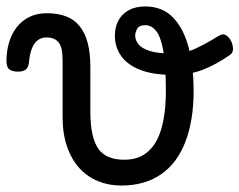

<svg xmlns="http://www.w3.org/2000/svg" viewBox="-75 -556 742 595"><path d="M301 19Q262 19 229 5.5Q196 -8 171.5 -34.5Q147 -61 133 -101Q119 -141 119 -193V-369Q119 -411 106 -425.5Q93 -440 70 -440Q53 -440 41.5 -431Q30 -422 23.5 -405Q17 -388 15 -365Q14 -349 6 -341.5Q-2 -334 -20 -334Q-36 -334 -46 -341Q-56 -348 -55 -374Q-53 -417 -37.5 -448.5Q-22 -480 5.5 -497.5Q33 -515 70 -515Q105 -515 130.5 -505Q156 -495 172.5 -474Q189 -453 197 -422Q205 -391 205 -349V-211Q205 -169 211.5 -140Q218 -111 230.5 -94Q243 -77 263 -69Q283 -61 310 -61Q329 -61 345.5 -65.5Q362 -70 376.5 -80.5Q391 -91 402.5 -107.5Q414 -124 422 -147.5Q430 -171 434.5 -202.5Q439 -234 439 -274Q439 -355 431 -399Q423 -443 408.5 -460.5Q394 -478 375 -478Q357 -478 350.5 -467.5Q344 -457 344 -445Q344 -432 354 -419Q364 -406 389.5 -398Q415 -390 460 -390Q498 -390 532 -406Q566 -422 603 -445Q615 -453 625 -447Q635 -441 641 -429Q647 -417 647 -404.5Q647 -392 638 -386Q595 -356 554 -340Q513 -324 460 -324Q399 -324 359.5 -339.5Q320 -355 300.5 -382.5Q281 -410 281 -445Q281 -472 292 -492.5Q303 -513 324 -524.5Q345 -536 375 -536Q428 -536 461 -502Q494 -468 509.5 -409Q525 -350 525 -274Q525 -228 518.5 -188.5Q512 -149 499.5 -116.5Q487 -84 468.5 -59Q450 -34 425 -16.5Q400 1 369 10Q338 19 301 19Z"/></svg>

Font: Playwrite PT
Style: Regular
Weight: 400
Designer: Veronika Burian, José Scaglione
Foundry: TypeTogether
Version: Version 1.002